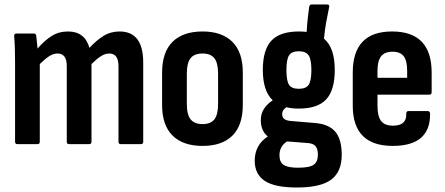

<svg xmlns="http://www.w3.org/2000/svg" viewBox="-20 -641 1978 854"><path d="M57 0Q47 0 47 -11V-367Q47 -401 46 -429.5Q45 -458 43 -479Q42 -492 53 -492H131Q139 -492 141 -483Q142 -470 144 -455.5Q146 -441 147 -425Q177 -460 209 -480.5Q241 -501 283 -501Q357 -501 378 -428Q408 -461 440 -481Q472 -501 512 -501Q617 -501 617 -363V-11Q617 0 607 0H517Q507 0 507 -11V-347Q507 -403 466 -403Q447 -403 428 -390.5Q409 -378 387 -356V-11Q387 0 377 0H287Q277 0 277 -11V-347Q277 -403 236 -403Q217 -403 198 -390.5Q179 -378 157 -356V-11Q157 0 147 0Z M881 8Q794 8 747.5 -38Q701 -84 701 -174V-318Q701 -409 747.5 -455Q794 -501 881 -501Q967 -501 1013.5 -455Q1060 -409 1060 -318V-174Q1060 -84 1014 -38Q968 8 881 8ZM881 -89Q917 -89 933.5 -110Q950 -131 950 -179V-313Q950 -361 933.5 -382Q917 -403 881 -403Q844 -403 827.5 -382Q811 -361 811 -313V-179Q811 -131 828 -110Q845 -89 881 -89Z M1309 -158Q1278 -158 1254 -164Q1235 -152 1235 -133Q1235 -120 1243.5 -112.5Q1252 -105 1272 -103L1380 -94Q1443 -89 1471.5 -55Q1500 -21 1500 48Q1500 123 1453 158Q1406 193 1301 193Q1202 193 1157.5 163.5Q1113 134 1113 74Q1113 4 1171 -34Q1141 -58 1140 -105Q1140 -136 1154.5 -157.5Q1169 -179 1193 -195Q1149 -236 1149 -330Q1149 -419 1187 -460Q1225 -501 1310 -501Q1328 -501 1344 -499Q1346 -533 1349 -560.5Q1352 -588 1355 -609Q1357 -621 1365 -621H1435Q1447 -621 1444 -609Q1437 -576 1431 -543Q1425 -510 1421 -469Q1469 -429 1469 -330Q1469 -240 1431 -199Q1393 -158 1309 -158ZM1309 -246Q1341 -246 1353 -264Q1365 -282 1365 -329Q1365 -376 1353 -394.5Q1341 -413 1309 -413Q1277 -413 1265.5 -394.5Q1254 -376 1254 -329Q1254 -282 1265.5 -264Q1277 -246 1309 -246ZM1306 105Q1357 105 1375.5 91.5Q1394 78 1394 47Q1394 21 1383 8.5Q1372 -4 1345 -5L1257 -12Q1223 9 1223 50Q1223 80 1242 92.5Q1261 105 1306 105Z M1727 8Q1549 8 1549 -171V-318Q1549 -501 1724 -501Q1900 -501 1900 -318V-231Q1900 -220 1890 -220H1659V-171Q1659 -124 1675 -103Q1691 -82 1728 -82Q1789 -82 1787 -135Q1787 -147 1797 -147H1883Q1891 -147 1893 -136Q1895 8 1727 8ZM1659 -295H1791V-326Q1791 -371 1775.5 -391Q1760 -411 1726 -411Q1691 -411 1675 -390.5Q1659 -370 1659 -326Z"/></svg>

Font: Sofia Sans Condensed
Style: Bold
Weight: 700
Designer: Botio Nikoltchev, Ani Petrova
Foundry: lettersoup
Version: Version 4.101; ttfautohint (v1.8.4.7-5d5b)